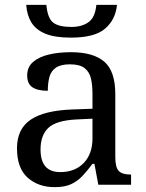

<svg xmlns="http://www.w3.org/2000/svg" viewBox="-20 -761 603 791"><path d="M272 -606Q205 -606 166 -622.5Q127 -639 109 -669Q91 -699 88 -741H171Q176 -686 199 -668Q222 -650 274 -650Q317 -650 344.5 -669.5Q372 -689 377 -741H462Q456 -680 413 -643Q370 -606 272 -606ZM205 10Q138 10 94 -29Q50 -68 50 -150Q50 -230 106.5 -268Q163 -306 278 -310L361 -313V-373Q361 -409 355 -436.5Q349 -464 329 -480Q309 -496 268 -496Q230 -496 210 -482Q190 -468 183.5 -443.5Q177 -419 177 -387Q135 -387 113.5 -401.5Q92 -416 92 -450Q92 -485 116.5 -506Q141 -527 182 -536.5Q223 -546 272 -546Q364 -546 409.5 -507Q455 -468 455 -373V-114Q455 -72 469 -57Q483 -42 517 -42H520V0H385L369 -86H361Q340 -58 320 -36.5Q300 -15 273.5 -2.5Q247 10 205 10ZM228 -52Q289 -52 325 -89.5Q361 -127 361 -191V-272L297 -269Q212 -265 179.5 -234.5Q147 -204 147 -145Q147 -52 228 -52Z"/></svg>

Font: NotoSerif-Regular
Style: Regular
Weight: 400
Designer: Monotype Design Team
Foundry: Monotype Imaging Inc.
Version: Version 2.007; ttfautohint (v1.8) -l 8 -r 50 -G 200 -x 14 -D